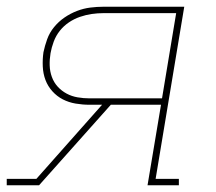

<svg xmlns="http://www.w3.org/2000/svg" viewBox="-22 -550 642 570"><path d="M-2 0V-19H86L281 -239H244Q223 -239 202.5 -242.5Q182 -246 164.5 -255Q147 -264 133.5 -279Q120 -294 113 -312.5Q106 -331 105 -352.5Q104 -374 107 -395Q111 -414 118 -433.5Q125 -453 138.5 -469.5Q152 -486 169.5 -498Q187 -510 206.5 -517.5Q226 -525 246 -527.5Q266 -530 285 -530H525L440 -19H509V0H416L456 -239H307L94 0ZM244 -258H459L501 -511H285Q268 -511 250.5 -508.5Q233 -506 215.5 -500Q198 -494 182.5 -483.5Q167 -473 155.5 -458.5Q144 -444 137.5 -426.5Q131 -409 128 -392Q125 -374 125.5 -356Q126 -338 132 -321.5Q138 -305 149.5 -292.5Q161 -280 176 -272Q191 -264 208.5 -261Q226 -258 244 -258Z"/></svg>

Font: Iosevka Slab Thin Extended
Style: Italic
Weight: 100
Width: 7
Italic angle: -9°
Monospace: yes
Designer: Belleve Invis
Foundry: Belleve Invis
Version: Version 11.1.0; ttfautohint (v1.8.3)